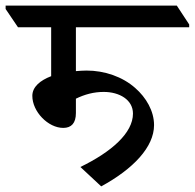

<svg xmlns="http://www.w3.org/2000/svg" viewBox="-65 -644 693 683"><path d="M295 19C409 -43 483 -121 483 -199C483 -249 455 -297 416 -331C371 -371 307 -393 243 -393C231 -393 218 -392 205 -391V-547H608V-557L564 -624H-45V-612L-1 -547H117V-373C78 -358 50 -335 50 -303C50 -247 106 -189 160 -189C189 -189 205 -206 205 -242V-293C236 -308 268 -317 304 -317C360 -317 408 -289 408 -240C408 -171 332 -104 221 -50Z"/></svg>

Font: Noto Serif Devanagari Medium
Style: Regular
Weight: 500
Designer: Universal Thirst, Indian Type Foundry and the Monotype Design Team
Foundry: Monotype Imaging Inc.
Version: Version 2.004